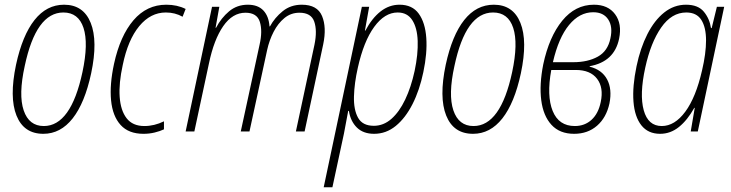

<svg xmlns="http://www.w3.org/2000/svg" viewBox="-20 -558 3105 815"><path d="M164 10Q81 10 50 -67.5Q19 -145 48 -283Q75 -408 126.5 -473Q178 -538 252 -538Q334 -538 365 -461Q396 -384 367 -247Q340 -121 288.5 -55.5Q237 10 164 10ZM166 -23Q281 -23 330 -252Q356 -374 334.5 -439.5Q313 -505 249 -505Q133 -505 85 -278Q58 -156 80.5 -89.5Q103 -23 166 -23Z M589 10Q526 10 492 -27.5Q458 -65 451.5 -132Q445 -199 464 -287Q490 -406 546.5 -472Q603 -538 686 -538Q732 -538 768 -520L755 -487Q723 -505 684 -505Q619 -505 571 -447Q523 -389 501 -282Q484 -205 488 -147Q492 -89 517.5 -56Q543 -23 593 -23Q635 -23 676 -43V-9Q659 -1 636.5 4.5Q614 10 589 10Z M768 0 880 -529H911L895 -440H897Q919 -482 952.5 -510Q986 -538 1032 -538Q1075 -538 1098 -513.5Q1121 -489 1124 -446H1126Q1146 -483 1180 -510.5Q1214 -538 1261 -538Q1327 -538 1347 -490Q1367 -442 1352 -370L1273 0H1236L1315 -369Q1327 -428 1314 -466Q1301 -504 1251 -504Q1215 -504 1187.5 -481.5Q1160 -459 1141.5 -423Q1123 -387 1114 -346L1039 0H1002L1082 -369Q1095 -426 1083 -465Q1071 -504 1022 -504Q967 -504 927.5 -447Q888 -390 867 -289L805 0Z M1354 237 1516 -529H1547L1529 -428H1531Q1559 -481 1595.5 -509.5Q1632 -538 1676 -538Q1730 -538 1757.5 -500Q1785 -462 1789.5 -397Q1794 -332 1777 -252Q1761 -175 1731 -116Q1701 -57 1660 -23.5Q1619 10 1568 10Q1522 10 1495 -16.5Q1468 -43 1461 -87H1458Q1454 -64 1449 -39Q1444 -14 1440 9L1391 237ZM1567 -24Q1608 -24 1641.5 -53.5Q1675 -83 1700 -135.5Q1725 -188 1740 -257Q1755 -328 1753 -384Q1751 -440 1730 -472.5Q1709 -505 1668 -505Q1613 -505 1568.5 -444Q1524 -383 1499 -271Q1484 -205 1482.5 -148.5Q1481 -92 1500 -58Q1519 -24 1567 -24Z M1988 10Q1905 10 1874 -67.5Q1843 -145 1872 -283Q1899 -408 1950.5 -473Q2002 -538 2076 -538Q2158 -538 2189 -461Q2220 -384 2191 -247Q2164 -121 2112.5 -55.5Q2061 10 1988 10ZM1990 -23Q2105 -23 2154 -252Q2180 -374 2158.5 -439.5Q2137 -505 2073 -505Q1957 -505 1909 -278Q1882 -156 1904.5 -89.5Q1927 -23 1990 -23Z M2417 10Q2356 10 2321 -28Q2286 -66 2277.5 -132.5Q2269 -199 2286 -285Q2311 -402 2366.5 -470Q2422 -538 2501 -538Q2561 -538 2591 -497.5Q2621 -457 2608 -394Q2588 -296 2483 -277V-275Q2535 -262 2557 -221Q2579 -180 2567 -119Q2554 -59 2514.5 -24.5Q2475 10 2417 10ZM2498 -506Q2440 -506 2395.5 -452Q2351 -398 2327 -294H2414Q2475 -294 2517.5 -317.5Q2560 -341 2571 -395Q2582 -444 2562 -475Q2542 -506 2498 -506ZM2420 -23Q2462 -23 2491 -49.5Q2520 -76 2530 -125Q2543 -186 2514.5 -223.5Q2486 -261 2424 -261H2320Q2300 -151 2326 -87Q2352 -23 2420 -23Z M2782 10Q2731 10 2702.5 -26Q2674 -62 2669 -126.5Q2664 -191 2682 -277Q2698 -354 2728 -413Q2758 -472 2799.5 -505Q2841 -538 2892 -538Q2943 -538 2967.5 -508.5Q2992 -479 2998 -439H3001L3023 -529H3054L2942 0H2912L2929 -100H2927Q2898 -48 2862 -19Q2826 10 2782 10ZM2789 -23Q2844 -23 2889 -84Q2934 -145 2960 -259Q2977 -331 2977 -386.5Q2977 -442 2957 -473.5Q2937 -505 2893 -505Q2831 -505 2786.5 -441Q2742 -377 2719 -271Q2694 -157 2712.5 -90Q2731 -23 2789 -23Z"/></svg>

Font: Noto Sans Condensed ExtraLight
Style: Italic
Weight: 200
Width: 3
Italic angle: -12°
Designer: Monotype Design Team
Foundry: Monotype Imaging Inc.
Version: Version 2.013; ttfautohint (v1.8.4.7-5d5b)